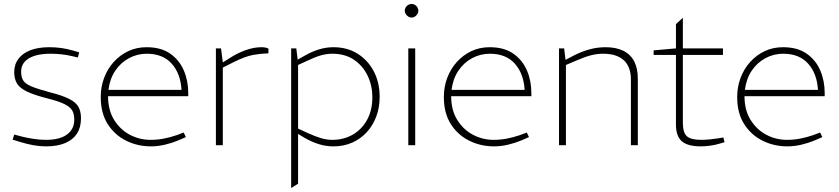

<svg xmlns="http://www.w3.org/2000/svg" viewBox="-20 -735 4245 972"><path d="M213 6Q183 6 151 0.5Q119 -5 83 -16L44 -28L52 -54L93 -43Q122 -36 153.5 -31.5Q185 -27 213 -27Q282 -27 319 -54Q356 -81 356 -130Q356 -157 346 -175Q336 -193 307.5 -207.5Q279 -222 223 -236Q156 -253 118.5 -270.5Q81 -288 66.5 -311.5Q52 -335 52 -370Q52 -409 73.5 -437.5Q95 -466 134.5 -481Q174 -496 229 -496Q260 -496 289.5 -492Q319 -488 350 -479L381 -470L374 -444L344 -451Q319 -457 291.5 -460Q264 -463 237 -463Q165 -463 126 -439.5Q87 -416 87 -372Q87 -344 98 -327Q109 -310 140.5 -297Q172 -284 232 -268Q295 -252 329 -235Q363 -218 376.5 -195Q390 -172 390 -136Q390 -90 369.5 -58.5Q349 -27 309.5 -10.5Q270 6 213 6Z M744 6Q677 6 619 -22.5Q561 -51 525.5 -106.5Q490 -162 490 -244Q490 -295 507 -340.5Q524 -386 555.5 -421Q587 -456 629 -476Q671 -496 722 -496Q795 -496 841.5 -463.5Q888 -431 910.5 -378.5Q933 -326 933 -264V-248H527Q527 -178 557.5 -128.5Q588 -79 637 -53Q686 -27 742 -27Q776 -27 807.5 -33Q839 -39 872 -50L910 -64L921 -41L882 -24Q851 -11 815 -2.5Q779 6 744 6ZM529 -280H899Q894 -363 849 -413Q804 -463 723 -463Q675 -463 633 -440.5Q591 -418 563.5 -377Q536 -336 529 -280Z M1073 0V-490H1099L1108 -419L1151 -446Q1184 -467 1225 -481.5Q1266 -496 1303 -496Q1313 -496 1322 -494.5Q1331 -493 1339 -489V-465Q1300 -464 1261.5 -457Q1223 -450 1166 -422L1108 -393V0Z M1454 217V-490H1480L1487 -433L1524 -454Q1559 -474 1595 -485Q1631 -496 1668 -496Q1738 -496 1790.5 -463Q1843 -430 1872.5 -373.5Q1902 -317 1902 -245Q1902 -191 1885 -145.5Q1868 -100 1837 -66Q1806 -32 1763 -13Q1720 6 1668 6Q1631 6 1595 -5Q1559 -16 1524 -36L1489 -57V195ZM1662 -27Q1720 -27 1766 -53.5Q1812 -80 1838.5 -128.5Q1865 -177 1865 -243Q1865 -302 1841 -352Q1817 -402 1772 -432.5Q1727 -463 1662 -463Q1634 -463 1605.5 -455Q1577 -447 1539 -429L1489 -406V-84L1539 -61Q1577 -44 1605.5 -35.5Q1634 -27 1662 -27Z M2047 0V-490H2082V0ZM2064 -646Q2055 -646 2047 -651Q2039 -656 2034 -664Q2029 -672 2029 -681Q2029 -690 2034 -698Q2039 -706 2047 -710.5Q2055 -715 2064 -715Q2073 -715 2080.5 -710.5Q2088 -706 2093 -698Q2098 -690 2098 -681Q2098 -672 2093 -664Q2088 -656 2080.5 -651Q2073 -646 2064 -646Z M2481 6Q2414 6 2356 -22.5Q2298 -51 2262.5 -106.5Q2227 -162 2227 -244Q2227 -295 2244 -340.5Q2261 -386 2292.5 -421Q2324 -456 2366 -476Q2408 -496 2459 -496Q2532 -496 2578.5 -463.5Q2625 -431 2647.5 -378.5Q2670 -326 2670 -264V-248H2264Q2264 -178 2294.5 -128.5Q2325 -79 2374 -53Q2423 -27 2479 -27Q2513 -27 2544.5 -33Q2576 -39 2609 -50L2647 -64L2658 -41L2619 -24Q2588 -11 2552 -2.5Q2516 6 2481 6ZM2266 -280H2636Q2631 -363 2586 -413Q2541 -463 2460 -463Q2412 -463 2370 -440.5Q2328 -418 2300.5 -377Q2273 -336 2266 -280Z M2810 0V-490H2836L2843 -432L2885 -454Q2924 -474 2964 -485Q3004 -496 3045 -496Q3099 -496 3135.5 -478Q3172 -460 3190.5 -424.5Q3209 -389 3209 -336V0H3174V-332Q3174 -397 3138 -430Q3102 -463 3033 -463Q3003 -463 2971.5 -455Q2940 -447 2899 -429L2845 -406V0Z M3528 6Q3461 6 3431.5 -20Q3402 -46 3402 -104V-457H3289V-480L3402 -490V-613L3437 -645V-490H3640V-457H3437V-113Q3437 -64 3457 -45.5Q3477 -27 3530 -27Q3550 -27 3570 -29Q3590 -31 3611 -34L3642 -39L3648 -15L3620 -7Q3601 -1 3574.5 2.5Q3548 6 3528 6Z M3966 6Q3899 6 3841 -22.5Q3783 -51 3747.5 -106.5Q3712 -162 3712 -244Q3712 -295 3729 -340.5Q3746 -386 3777.5 -421Q3809 -456 3851 -476Q3893 -496 3944 -496Q4017 -496 4063.5 -463.5Q4110 -431 4132.5 -378.5Q4155 -326 4155 -264V-248H3749Q3749 -178 3779.5 -128.5Q3810 -79 3859 -53Q3908 -27 3964 -27Q3998 -27 4029.5 -33Q4061 -39 4094 -50L4132 -64L4143 -41L4104 -24Q4073 -11 4037 -2.5Q4001 6 3966 6ZM3751 -280H4121Q4116 -363 4071 -413Q4026 -463 3945 -463Q3897 -463 3855 -440.5Q3813 -418 3785.5 -377Q3758 -336 3751 -280Z"/></svg>

Font: REM Medium Thin
Style: Regular
Weight: 250
Version: Version 1.005;gftools[0.9.28]